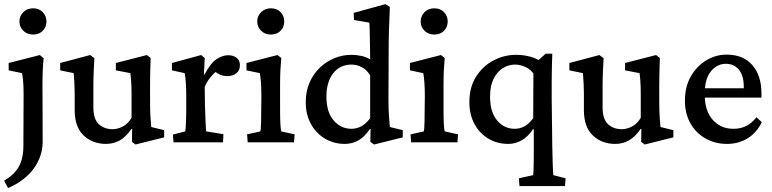

<svg xmlns="http://www.w3.org/2000/svg" viewBox="-27 -699 3793 943"><path d="M12.7 224.6 -6.8 188.5Q43 159.2 65.4 119.6Q87.9 80.1 87.9 15.6L88.9 -237.3Q88.9 -276.4 86.4 -301.8Q84 -327.1 81.1 -339.8L15.6 -353.5V-389.6L168.9 -428.7L187.5 -413.1Q184.6 -386.7 183.1 -356.9Q181.6 -327.1 181.6 -280.3L182.6 -3.9Q182.6 32.2 171.4 65.9Q160.2 99.6 138.7 128.9Q117.2 158.2 85.4 182.6Q53.7 207 12.7 224.6ZM135.7 -529.3Q106.4 -529.3 87.4 -547.9Q68.4 -566.4 68.4 -593.8Q68.4 -620.1 87.4 -639.2Q106.4 -658.2 135.7 -658.2Q165 -658.2 183.1 -639.2Q201.2 -620.1 201.2 -593.8Q201.2 -566.4 183.1 -547.9Q165 -529.3 135.7 -529.3Z M715.8 -75.2 779.3 -59.6V-24.4L638.7 10.7L621.1 -2L622.1 -65.4L619.1 -66.4Q589.8 -24.4 559.1 -8.3Q528.3 7.8 494.1 7.8Q427.7 7.8 383.8 -33.7Q339.8 -75.2 339.8 -158.2V-242.2Q339.8 -265.6 338.4 -290Q336.9 -314.5 335 -339.8L268.6 -353.5V-389.6L416 -428.7L436.5 -413.1Q434.6 -382.8 433.1 -346.2Q431.6 -309.6 431.6 -270.5V-171.9Q431.6 -114.3 458 -89.4Q484.4 -64.5 526.4 -64.5Q549.8 -64.5 575.2 -77.1Q600.6 -89.8 619.1 -120.1V-229.5Q619.1 -250 618.7 -269.5Q618.2 -289.1 616.7 -307.1Q615.2 -325.2 613.3 -339.8L542 -353.5V-389.6L694.3 -428.7L712.9 -414.1Q711.9 -389.6 711.4 -368.2Q710.9 -346.7 710.4 -324.2Q710 -301.8 710 -273.4V-201.2Q710 -157.2 711.9 -125.5Q713.9 -93.8 715.8 -75.2Z M825.2 0 822.3 -38.1 882.8 -53.7Q883.8 -57.6 884.8 -70.3Q885.7 -83 886.7 -104.5Q887.7 -126 887.7 -155.3V-230.5Q887.7 -262.7 885.7 -291.5Q883.8 -320.3 879.9 -339.8L817.4 -353.5V-389.6L960.9 -428.7L978.5 -414.1L974.6 -334L977.5 -333Q1006.8 -388.7 1036.1 -408.2Q1065.4 -427.7 1093.8 -427.7Q1118.2 -427.7 1134.8 -415.5Q1151.4 -403.3 1151.4 -377.9Q1151.4 -352.5 1133.3 -338.9Q1115.2 -325.2 1089.8 -325.2Q1070.3 -325.2 1053.2 -332.5Q1036.1 -339.8 1019.5 -356.4L1039.1 -351.6Q1023.4 -339.8 1007.3 -320.3Q991.2 -300.8 978.5 -273.4L979.5 -186.5Q980.5 -158.2 981.4 -131.3Q982.4 -104.5 983.4 -84Q984.4 -63.5 985.4 -53.7L1070.3 -40L1068.4 0Z M1189.5 0 1186.5 -39.1 1252 -53.7Q1252.9 -57.6 1253.9 -68.8Q1254.9 -80.1 1255.4 -101.1Q1255.9 -122.1 1255.9 -155.3L1256.8 -224.6Q1256.8 -260.7 1254.9 -290.5Q1252.9 -320.3 1249 -339.8L1183.6 -353.5V-389.6L1335.9 -428.7L1354.5 -414.1Q1351.6 -383.8 1350.1 -353.5Q1348.6 -323.2 1348.6 -283.2V-160.2Q1348.6 -120.1 1350.1 -90.8Q1351.6 -61.5 1354.5 -53.7L1419.9 -39.1L1417 0ZM1303.7 -529.3Q1274.4 -529.3 1255.4 -547.9Q1236.3 -566.4 1236.3 -593.8Q1236.3 -620.1 1255.4 -639.2Q1274.4 -658.2 1303.7 -658.2Q1333 -658.2 1351.1 -639.2Q1369.1 -620.1 1369.1 -593.8Q1369.1 -566.4 1351.1 -547.9Q1333 -529.3 1303.7 -529.3Z M1810.5 10.7 1792 -2 1793 -65.4H1790Q1762.7 -25.4 1731.9 -8.8Q1701.2 7.8 1667 7.8Q1613.3 7.8 1569.3 -18.1Q1525.4 -43.9 1500 -90.3Q1474.6 -136.7 1474.6 -197.3Q1474.6 -250 1493.2 -293Q1511.7 -335.9 1543.9 -366.7Q1576.2 -397.5 1616.2 -413.6Q1656.2 -429.7 1698.2 -429.7Q1722.7 -429.7 1748 -424.3Q1773.4 -418.9 1791 -407.2Q1791 -424.8 1790.5 -451.7Q1790 -478.5 1789.6 -506.3Q1789.1 -534.2 1788.6 -556.6Q1788.1 -579.1 1787.1 -587.9L1711.9 -600.6L1710 -635.7L1866.2 -678.7L1887.7 -664.1Q1884.8 -603.5 1883.3 -548.3Q1881.8 -493.2 1881.8 -433.6L1880.9 -208Q1880.9 -158.2 1883.8 -124.5Q1886.7 -90.8 1887.7 -75.2L1951.2 -59.6V-24.4ZM1699.2 -66.4Q1722.7 -66.4 1745.6 -77.6Q1768.6 -88.9 1791 -118.2V-329.1Q1773.4 -357.4 1749 -369.6Q1724.6 -381.8 1699.2 -381.8Q1642.6 -381.8 1609.4 -338.9Q1576.2 -295.9 1576.2 -224.6Q1576.2 -148.4 1611.8 -107.4Q1647.5 -66.4 1699.2 -66.4Z M1992.2 0 1989.3 -39.1 2054.7 -53.7Q2055.7 -57.6 2056.6 -68.8Q2057.6 -80.1 2058.1 -101.1Q2058.6 -122.1 2058.6 -155.3L2059.6 -224.6Q2059.6 -260.7 2057.6 -290.5Q2055.7 -320.3 2051.8 -339.8L1986.3 -353.5V-389.6L2138.7 -428.7L2157.2 -414.1Q2154.3 -383.8 2152.8 -353.5Q2151.4 -323.2 2151.4 -283.2V-160.2Q2151.4 -120.1 2152.8 -90.8Q2154.3 -61.5 2157.2 -53.7L2222.7 -39.1L2219.7 0ZM2106.4 -529.3Q2077.1 -529.3 2058.1 -547.9Q2039.1 -566.4 2039.1 -593.8Q2039.1 -620.1 2058.1 -639.2Q2077.1 -658.2 2106.4 -658.2Q2135.7 -658.2 2153.8 -639.2Q2171.9 -620.1 2171.9 -593.8Q2171.9 -566.4 2153.8 -547.9Q2135.7 -529.3 2106.4 -529.3Z M2524.4 214.8 2521.5 176.8 2591.8 161.1Q2592.8 150.4 2593.3 137.7Q2593.8 125 2594.2 106Q2594.7 86.9 2594.7 56.6V-63.5L2591.8 -65.4Q2565.4 -26.4 2534.2 -9.3Q2502.9 7.8 2469.7 7.8Q2415 7.8 2371.6 -18.1Q2328.1 -43.9 2303.2 -90.3Q2278.3 -136.7 2278.3 -197.3Q2278.3 -271.5 2312 -323.7Q2345.7 -376 2397.9 -402.8Q2450.2 -429.7 2506.8 -429.7Q2538.1 -429.7 2566.4 -423.3Q2594.7 -417 2618.2 -404.3L2653.3 -435.5H2685.5Q2684.6 -405.3 2683.6 -370.6Q2682.6 -335.9 2682.6 -297.4Q2682.6 -258.8 2682.6 -215.8L2685.5 21.5Q2686.5 83 2688 116.7Q2689.5 150.4 2690.4 161.1L2751 176.8L2748 214.8ZM2501 -66.4Q2525.4 -66.4 2547.4 -77.6Q2569.3 -88.9 2591.8 -118.2L2592.8 -337.9Q2576.2 -360.4 2551.3 -371.1Q2526.4 -381.8 2502.9 -381.8Q2469.7 -381.8 2441.9 -363.8Q2414.1 -345.7 2397 -311.5Q2379.9 -277.3 2379.9 -224.6Q2379.9 -148.4 2414.6 -107.4Q2449.2 -66.4 2501 -66.4Z M3216.8 -75.2 3280.3 -59.6V-24.4L3139.6 10.7L3122.1 -2L3123 -65.4L3120.1 -66.4Q3090.8 -24.4 3060.1 -8.3Q3029.3 7.8 2995.1 7.8Q2928.7 7.8 2884.8 -33.7Q2840.8 -75.2 2840.8 -158.2V-242.2Q2840.8 -265.6 2839.4 -290Q2837.9 -314.5 2835.9 -339.8L2769.5 -353.5V-389.6L2917 -428.7L2937.5 -413.1Q2935.5 -382.8 2934.1 -346.2Q2932.6 -309.6 2932.6 -270.5V-171.9Q2932.6 -114.3 2959 -89.4Q2985.4 -64.5 3027.3 -64.5Q3050.8 -64.5 3076.2 -77.1Q3101.6 -89.8 3120.1 -120.1V-229.5Q3120.1 -250 3119.6 -269.5Q3119.1 -289.1 3117.7 -307.1Q3116.2 -325.2 3114.3 -339.8L3043 -353.5V-389.6L3195.3 -428.7L3213.9 -414.1Q3212.9 -389.6 3212.4 -368.2Q3211.9 -346.7 3211.4 -324.2Q3210.9 -301.8 3210.9 -273.4V-201.2Q3210.9 -157.2 3212.9 -125.5Q3214.8 -93.8 3216.8 -75.2Z M3543.9 7.8Q3485.4 7.8 3438.5 -18.6Q3391.6 -44.9 3364.3 -92.8Q3336.9 -140.6 3336.9 -204.1Q3336.9 -273.4 3366.2 -324.2Q3395.5 -375 3442.9 -403.3Q3490.2 -431.6 3544.9 -430.7Q3625 -429.7 3668.9 -378.4Q3712.9 -327.1 3712.9 -239.3V-219.7H3418V-265.6H3638.7L3626 -249V-274.4Q3626 -326.2 3602.5 -356Q3579.1 -385.7 3537.1 -385.7Q3510.7 -385.7 3487.3 -370.1Q3463.9 -354.5 3449.2 -323.2Q3434.6 -292 3434.6 -245.1V-230.5Q3434.6 -154.3 3473.6 -110.4Q3512.7 -66.4 3575.2 -66.4Q3608.4 -66.4 3635.7 -79.1Q3663.1 -91.8 3688.5 -123L3714.8 -98.6Q3687.5 -44.9 3643.1 -18.6Q3598.6 7.8 3543.9 7.8Z"/></svg>

Font: Crimson Pro ExtraLight Medium
Style: Regular
Weight: 500
Version: Version 1.002